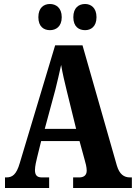

<svg xmlns="http://www.w3.org/2000/svg" viewBox="-20 -941 680 961"><path d="M406 -790C434 -790 463 -807 463 -855C463 -903 434 -921 406 -921C375 -921 347 -903 347 -855C347 -807 375 -790 406 -790ZM230 -790C259 -790 289 -807 289 -855C289 -903 259 -921 230 -921C200 -921 172 -903 172 -855C172 -807 200 -790 230 -790ZM5 0H226V-53H189C163 -53 155 -67 155 -90C155 -109 162 -138 166 -154L186 -235H378L404 -140C408 -127 414 -104 414 -87C414 -62 397 -53 377 -53H346V0H640V-53H631C600 -53 578 -69 565 -112L393 -714H256L79 -125C62 -66 41 -53 12 -53H5ZM204 -296 257 -492C267 -532 277 -575 286 -616C293 -574 303 -532 314 -487L361 -296Z"/></svg>

Font: Noto Serif Hebrew ExtraCondensed ExtraBold
Style: Regular
Weight: 800
Width: 2
Designer: Monotype Design Team
Foundry: Monotype Imaging Inc.
Version: Version 2.004